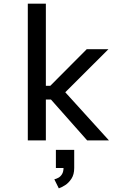

<svg xmlns="http://www.w3.org/2000/svg" viewBox="-20 -770 690 1053"><path d="M132.5 0V-750H231.5V-299.5H299.5V-224H231.5V0ZM458 0 221.5 -267 323 -280.5 577.5 0ZM323.5 -249.5 230.5 -274 455.5 -500H574.5ZM302.5 263 278 213.5Q288.5 211 300.2 204.8Q312 198.5 320.2 185Q328.5 171.5 328.5 149L387 151.5Q387 187 371.8 210.2Q356.5 233.5 336.5 246Q316.5 258.5 302.5 263ZM286.5 151.5V52H387V151.5Z"/></svg>

Font: Trispace Thin
Style: Regular
Weight: 400
Version: Version 1.210